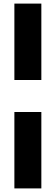

<svg xmlns="http://www.w3.org/2000/svg" viewBox="-20 -828 310 1068"><path d="M60 -205H210V220H60ZM60 -808H210V-383H60Z"/></svg>

Font: Encode Sans Compressed
Style: ExtraBold
Weight: 800
Designer: Pablo Impallari, Andres Torresi
Foundry: Pablo Impallari, Andres Torresi
Version: Version 1.000; ttfautohint (v1.00) -l 8 -r 50 -G 200 -x 14 -